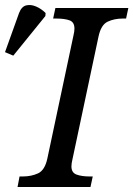

<svg xmlns="http://www.w3.org/2000/svg" viewBox="-91 -746 532 766"><path d="M-21 0 -13 -42H0Q34 -42 61 -54.5Q88 -67 98 -114L202 -604Q206 -620 206 -632Q206 -658 186 -665Q166 -672 134 -672H121L130 -714H421L412 -672H399Q365 -672 338.5 -659.5Q312 -647 302 -600L198 -110Q194 -94 194 -82Q194 -57 214.5 -49.5Q235 -42 266 -42H279L270 0ZM-38 -524 -71 -538 -15 -694Q-5 -720 13.5 -724.5Q32 -729 53 -720Q74 -711 91 -694L90 -682Z"/></svg>

Font: NotoSerif-Italic
Style: Regular
Weight: 400
Italic angle: -12°
Designer: Monotype Design Team
Foundry: Monotype Imaging Inc.
Version: Version 2.007; ttfautohint (v1.8) -l 8 -r 50 -G 200 -x 14 -D